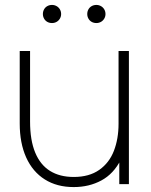

<svg xmlns="http://www.w3.org/2000/svg" viewBox="-20 -747 613 779"><path d="M279 12Q211 12 161.8 -19Q112.5 -50 86.2 -108.2Q60 -166.5 60 -246V-540H102V-254Q102 -178 122.8 -128Q143.5 -78 183 -53.5Q222.5 -29 279 -29Q342 -29 382.8 -57.8Q423.5 -86.5 442.2 -135.2Q461 -184 461 -245L500 -246Q500 -157.5 470.5 -99.5Q441 -41.5 391.2 -14.8Q341.5 12 279 12ZM464 0V-110H461V-540H503V0ZM191 -653.5Q180.5 -653.5 172 -658.2Q163.5 -663 158.8 -671.5Q154 -680 154 -690Q154 -700.5 158.8 -709Q163.5 -717.5 172 -722.2Q180.5 -727 191 -727Q201 -727 209.5 -722.2Q218 -717.5 223 -709Q228 -700.5 228 -690Q228 -680 223 -671.5Q218 -663 209.5 -658.2Q201 -653.5 191 -653.5ZM371 -653.5Q360.5 -653.5 352 -658.2Q343.5 -663 338.8 -671.5Q334 -680 334 -690Q334 -700.5 338.8 -709Q343.5 -717.5 352 -722.2Q360.5 -727 371 -727Q381 -727 389.5 -722.2Q398 -717.5 403 -709Q408 -700.5 408 -690Q408 -680 403 -671.5Q398 -663 389.5 -658.2Q381 -653.5 371 -653.5Z"/></svg>

Font: Hauora
Style: Regular
Weight: 400
Designer: Wayne Shih
Foundry: WCYS
Version: Version 1.001